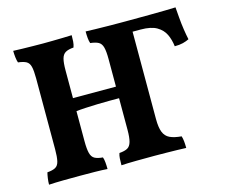

<svg xmlns="http://www.w3.org/2000/svg" viewBox="-97 -810 1110 945"><g transform="rotate(-15 458.0 -338.0)"><path d="M411 3Q411 -18 412 -32.5Q413 -47 417 -58Q444 -60 458.5 -68Q473 -76 479 -97.5Q485 -119 485 -158V-519Q485 -558 479.5 -578.5Q474 -599 459.5 -607Q445 -615 418 -618Q414 -629 412.5 -644.5Q411 -660 411 -679Q431 -678 460 -677.5Q489 -677 521 -676.5Q553 -676 582.5 -676Q612 -676 634 -676V-173Q634 -130 643.5 -106Q653 -82 675 -71.5Q697 -61 734 -58Q738 -46 739.5 -30Q741 -14 741 3Q724 2 696.5 1.5Q669 1 639 0.5Q609 0 581 0Q536 0 487.5 0.5Q439 1 411 3ZM42 3Q42 -13 44.5 -30Q47 -47 50 -58Q77 -60 91.5 -68Q106 -76 111 -97.5Q116 -119 116 -158V-519Q116 -558 111 -578.5Q106 -599 91.5 -607Q77 -615 50 -618Q46 -629 44 -646Q42 -663 42 -679Q60 -678 86.5 -677.5Q113 -677 142 -676.5Q171 -676 194 -676Q217 -676 243 -676.5Q269 -677 294.5 -677.5Q320 -678 340 -679Q340 -662 339 -647Q338 -632 333 -618Q306 -616 291.5 -607.5Q277 -599 271.5 -578.5Q266 -558 266 -519V-158Q266 -119 271.5 -97.5Q277 -76 292 -68Q307 -60 333 -58Q337 -48 338.5 -31Q340 -14 340 3Q314 1 277 0.5Q240 0 199 0Q158 0 115.5 0.5Q73 1 42 3ZM261 -311V-378H491V-319Q467 -319 436.5 -319Q406 -319 374 -318Q342 -317 312.5 -315.5Q283 -314 261 -311ZM816 -495Q812 -529 799 -556.5Q786 -584 757 -601Q728 -618 675 -618H599L627 -676Q693 -676 739 -676.5Q785 -677 817 -677.5Q849 -678 869 -679Q871 -655 873.5 -624Q876 -593 880.5 -563.5Q885 -534 890 -511Q876 -504 858.5 -499.5Q841 -495 816 -495Z"/></g></svg>

Font: Vollkorn
Style: Bold
Weight: 700
Designer: Friedrich Althausen
Foundry: Friedrich Althausen
Version: Version 5.000